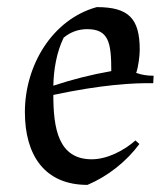

<svg xmlns="http://www.w3.org/2000/svg" viewBox="-20 -505 466 540"><path d="M238 -57C144 -57 130 -144 130 -238C266 -267 355 -272 411 -271L412 -292C396 -292 379 -294 363 -300C369 -316 373 -348 373 -365C373 -454 341 -485 252 -485C126 -450 50 -320 50 -190C50 -69 105 15 226 15C283 -9 336 -51 372 -100L361 -110C328 -81 281 -57 238 -57ZM159 -399C178 -415 201 -423 225 -423C286 -423 293 -385 293 -305C236 -295 185 -282 130 -264C131 -309 139 -358 159 -399Z"/></svg>

Font: Almendra
Style: Regular
Weight: 400
Designer: Ana Sanfelippo
Foundry: Ana Sanfelippo
Version: Version 1.003